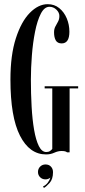

<svg xmlns="http://www.w3.org/2000/svg" viewBox="-20 -730 407 920"><path d="M201 10Q121.5 10 75.8 -79.8Q30 -169.5 30 -349Q30 -466 56 -546.5Q82 -627 123 -668.5Q164 -710 208.5 -710Q240.5 -710 263.8 -691.2Q287 -672.5 299.8 -642.2Q312.5 -612 312.5 -578Q312.5 -522 275.5 -522Q255.5 -522 247.2 -536.5Q239 -551 239 -575Q239 -591 245.2 -602.8Q251.5 -614.5 258 -626.2Q264.5 -638 264.5 -653.5Q264.5 -670 250.2 -683.8Q236 -697.5 217 -697.5Q192.5 -697.5 175.5 -664.2Q158.5 -631 148 -578.2Q137.5 -525.5 132.8 -465Q128 -404.5 128 -349Q128 -281.5 131.5 -219Q135 -156.5 143.5 -107.5Q152 -58.5 166.2 -30Q180.5 -1.5 202 -1.5Q212.5 -1.5 219.8 -6.5Q227 -11.5 230.5 -16.5V-306.5H194V-316.5H354.5V-306.5H313.5V0H301Q300.5 -1.5 294.5 -4Q288.5 -6.5 275 -6.5Q258 -6.5 240 1.8Q222 10 201 10ZM190.5 170.5 186 163.5Q199.5 157.5 208.8 145.5Q218 133.5 221.5 121Q211 129.5 198 129.5Q182.5 129.5 172.2 119.2Q162 109 162 94Q162 78.5 172.5 68.2Q183 58 198 58Q214.5 58 224.2 68.5Q234 79 234 95Q234 128.5 217.8 146.5Q201.5 164.5 190.5 170.5Z"/></svg>

Font: Imbue 100pt Medium
Style: Regular
Weight: 500
Designer: Tyler Finck
Foundry: Etcetera Type Company
Version: Version 1.102; ttfautohint (v1.8.3)